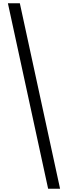

<svg xmlns="http://www.w3.org/2000/svg" viewBox="-20 -793 416 1174"><path d="M347.3 361H274.3L28.3 -773H101.3Z"/></svg>

Font: Noto Serif Telugu
Style: Regular
Weight: 400
Designer: Jelle Bosma - Monotype Design Team
Foundry: Monotype Imaging Inc.
Version: Version 2.003